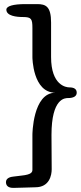

<svg xmlns="http://www.w3.org/2000/svg" viewBox="-20 -858 394 936"><path d="M138 -579C138 -579 139 -406 250 -406C139 -406 138 -201 138 -201V-31C138 -19 134 -7 85 -2L44 3C35 4 9 8 9 30C9 56 34 58 45 58C72 58 132 55 152 55C222 55 232 -5 232 -33C232 -110 231 -165 231 -200C231 -380 297 -380 312 -380C337 -380 354 -388 354 -406C354 -424 341 -432 318 -432C303 -432 229 -441 229 -580V-748C229 -827 203 -838 161 -838H104C43 -838 11 -828 11 -811C11 -780 61 -775 92 -775C133 -775 138 -766 138 -721Z"/></svg>

Font: Life Savers
Style: ExtraBold
Weight: 800
Designer: Pablo Impallari, Rodrigo Fuenzalida, Brenda Gallo
Foundry: Pablo Impallari, Rodrigo Fuenzalida, Brenda Gallo
Version: Version 3.000